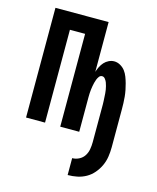

<svg xmlns="http://www.w3.org/2000/svg" viewBox="-110 -597 720 879"><g transform="rotate(15 250.0 -157.5)"><path d="M295 205V125Q312 125 327.5 117Q343 109 352 95Q361 81 364 64Q367 47 367 30V-149Q367 -157 366.5 -165.5Q366 -174 365.5 -183Q365 -192 364.5 -200.5Q364 -209 362.5 -217.5Q361 -226 359 -234Q357 -242 354 -250Q351 -258 345 -265.5Q339 -273 331 -273Q322 -273 316.5 -265.5Q311 -258 308 -250Q305 -242 303 -234Q301 -226 299.5 -217.5Q298 -209 297 -200.5Q296 -192 295.5 -183Q295 -174 295 -165.5Q295 -157 295 -149V0H205V-440H133V0H43V-520H295V-284Q299 -297 305 -309Q311 -321 320 -331Q329 -341 341.5 -347Q354 -353 367 -353Q382 -353 396 -345Q410 -337 419 -325Q428 -313 433.5 -298.5Q439 -284 443 -269.5Q447 -255 450 -240Q453 -225 454.5 -209.5Q456 -194 456.5 -179Q457 -164 457 -149V30Q457 53 453.5 75.5Q450 98 440.5 118.5Q431 139 416 156.5Q401 174 381.5 185Q362 196 340 200.5Q318 205 295 205Z"/></g></svg>

Font: Iosevka SS10 Medium
Style: Regular
Weight: 500
Monospace: yes
Designer: Belleve Invis
Foundry: Belleve Invis
Version: Version 28.0.6; ttfautohint (v1.8.4)